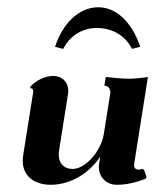

<svg xmlns="http://www.w3.org/2000/svg" viewBox="-20 -509 447 534"><path d="M249.5 -431.2C292 -431.2 328.4 -410.2 347.2 -373L369.9 -378.9C349.6 -440.9 307.4 -488.8 253.4 -488.8C197.5 -488.8 153.6 -441.4 133.1 -378.9L155.8 -373C174.1 -409.4 208.7 -431.2 249.5 -431.2ZM45.2 -82C43.7 -72.5 43.2 -66.4 43.2 -61.8C43.2 -21.2 73 4.9 121.3 4.9C176 4.9 228.5 -27.1 258.8 -73.5C255.6 -55.2 254.9 -50.3 254.9 -44.4C254.9 -16.4 275.6 4.9 304.9 4.9C333.7 4.9 357.9 -1.7 385 -11.7L387.5 -16.6L380.6 -36.9L375.7 -39.3C372.1 -37.8 369.4 -37.1 366.2 -37.1C357.9 -37.1 352.8 -41.3 352.8 -49.6C352.8 -50.5 353 -52.5 354 -58.6L391.4 -294.9C379.4 -292.7 351.3 -290 339.8 -290C320.8 -290 290.5 -293 274.2 -294.9L270.3 -270.5C281 -270.5 286.9 -262.9 286.9 -251L268.8 -136.7C261 -87.9 217.5 -39.1 181.9 -39.1C157.7 -39.1 143.3 -54.9 143.3 -79.6C143.3 -83.3 144.3 -91.1 146.2 -102.8L169.4 -249C169.9 -251.7 169.9 -254.4 169.9 -257.1C169.9 -280.5 152.8 -297.9 128.2 -297.9C104.5 -296.9 82.5 -287.1 64.9 -268.6L64.2 -263.7C70.1 -263.7 72.5 -260 72.5 -253.9Z"/></svg>

Font: RisaltypS01
Style: Medium
Weight: 500
Italic angle: -9°
Designer: gluk
Foundry: gluk
Version: Version 0.24